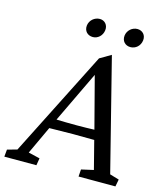

<svg xmlns="http://www.w3.org/2000/svg" viewBox="-143 -985 929 1082"><g transform="rotate(15 321.5 -444.5)"><path d="M-15 0H172L179 -42L112 -58L188 -221C242 -222 287 -223 326 -223C362 -223 404 -222 450 -222L492 -58L421 -42L418 0H633L641 -42L587 -58L422 -711L357 -673L46 -58L-11 -42ZM215 -278 358 -577 436 -278C409 -277 374 -276 333 -276C283 -276 244 -277 215 -278ZM243 -835C239 -802 261 -780 292 -780C320 -780 346 -802 350 -835C354 -866 333 -889 305 -889C274 -889 247 -866 243 -835ZM463 -835C459 -802 481 -780 511 -780C541 -780 567 -802 571 -835C575 -866 554 -889 524 -889C494 -889 467 -866 463 -835Z"/></g></svg>

Font: TPK Tissa Web
Style: Italic
Weight: 400
Italic angle: -7°
Designer: Jacques Le Bailly, Suppakit Chalermlarp | Katatrad Co.,Ltd.
Foundry: Jacques Le Bailly, Cadson Demak Co.,Ltd.
Version: Version 5.000;Glyphs 3.1.2 (3151)